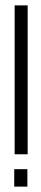

<svg xmlns="http://www.w3.org/2000/svg" viewBox="-20 -695 154 715"><path d="M34.5 -120.5H83V-675H34.5ZM33 0H82V-65H33Z"/></svg>

Font: Anybody UltraCondensed Light
Style: Regular
Weight: 300
Width: 1
Version: Version 1.113;gftools[0.9.25]